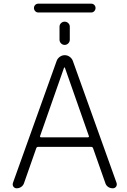

<svg xmlns="http://www.w3.org/2000/svg" viewBox="-20 -1057 691 1041"><path d="M484.4 -253.9Q481.4 -260.7 474.6 -260.7H186.5Q179.7 -260.7 176.8 -253.9L110.4 -64.5Q106.4 -51.8 95.2 -43.9Q84 -36.1 70.3 -36.1Q59.6 -36.1 52.7 -44.9Q48.8 -50.8 48.8 -56.6Q48.8 -60.5 49.8 -64.5L287.1 -726.6Q292 -740.2 304.2 -749Q316.4 -757.8 331.1 -757.8Q345.7 -757.8 357.9 -749Q370.1 -740.2 375 -726.6L612.3 -64.5Q613.3 -60.5 613.3 -57.6Q613.3 -50.8 609.4 -44.9Q602.5 -36.1 591.8 -36.1Q577.1 -36.1 565.9 -43.9Q554.7 -51.8 550.8 -65.4ZM187.5 -989.3Q177.7 -989.3 170.9 -996.6Q164.1 -1003.9 164.1 -1013.7Q164.1 -1023.4 170.9 -1030.3Q177.7 -1037.1 187.5 -1037.1H474.6Q484.4 -1037.1 491.2 -1030.3Q498 -1023.4 498 -1013.7Q498 -1003.9 491.2 -996.6Q484.4 -989.3 474.6 -989.3ZM302.7 -841.8V-912.1Q302.7 -923.8 311 -931.6Q319.3 -939.5 330.6 -939.5Q341.8 -939.5 350.1 -931.6Q358.4 -923.8 358.4 -912.1V-841.8Q358.4 -830.1 350.1 -821.8Q341.8 -813.5 330.6 -813.5Q319.3 -813.5 311 -821.8Q302.7 -830.1 302.7 -841.8ZM332 -689.5Q331.1 -691.4 329.6 -691.4Q328.1 -691.4 327.1 -689.5L197.3 -319.3Q196.3 -316.4 197.8 -314.5Q199.2 -312.5 202.1 -312.5H457Q460 -312.5 461.4 -314.5Q462.9 -316.4 461.9 -319.3Z"/></svg>

Font: Gen Jyuu Gothic Light
Style: Regular
Weight: 200
Designer: [Source Han Sans]
Ryoko NISHIZUKA  (kana & ideographs); Paul D. Hunt (Latin, Greek & Cyrillic); Wenlong ZHANG  (bopomofo
Version: Version 1.002.20150607